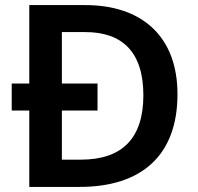

<svg xmlns="http://www.w3.org/2000/svg" viewBox="-20 -734 776 754"><path d="M315 -714H95V-406H26V-300H95V0H293C535 0 677 -123 677 -364C677 -593 535 -714 315 -714ZM315 -608C460 -608 543 -530 543 -360C543 -192 461 -107 297 -107H223V-300H363V-406H223V-608Z"/></svg>

Font: Noto Sans Bengali UI SemiBold
Style: Regular
Weight: 600
Designer: Jelle Bosma - Monotype Design Team
Foundry: Monotype Imaging Inc.
Version: Version 2.003